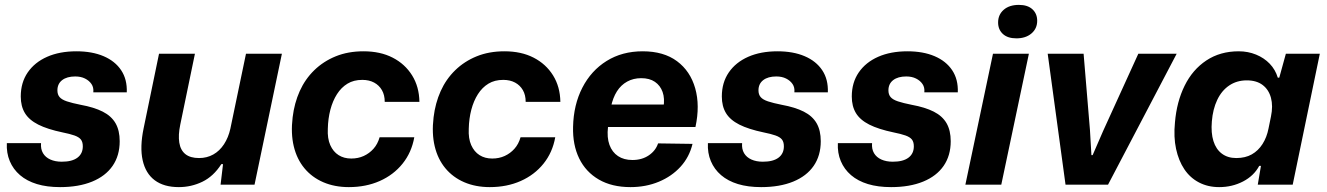

<svg xmlns="http://www.w3.org/2000/svg" viewBox="-20 -756 5431 786"><path d="M226 10Q172 10 131 -2.5Q90 -15 62 -39Q34 -63 20 -96.5Q6 -130 8 -170H148Q146 -146 156 -129Q166 -112 186 -103Q206 -94 233 -94Q275 -94 297 -110.5Q319 -127 319 -157Q319 -175 311 -185Q303 -195 284.5 -201.5Q266 -208 236 -214Q174 -227 136.5 -246Q99 -265 82 -293Q65 -321 65 -361Q65 -418 93.5 -459.5Q122 -501 173 -523.5Q224 -546 293 -546Q357 -546 404 -526Q451 -506 476 -468.5Q501 -431 499 -378H362Q364 -398 354.5 -412Q345 -426 328 -434.5Q311 -443 288 -443Q254 -443 234.5 -428Q215 -413 215 -386Q215 -369 224 -358.5Q233 -348 254 -341Q275 -334 310 -327Q365 -317 400.5 -299Q436 -281 453 -251.5Q470 -222 470 -178Q470 -119 441 -77Q412 -35 357 -12.5Q302 10 226 10Z M712 10Q651 10 613.5 -18Q576 -46 564 -100Q552 -154 568 -231L631 -536H778L718 -246Q709 -203 714 -172Q719 -141 739 -125Q759 -109 795 -109Q827 -109 853 -123.5Q879 -138 897 -165.5Q915 -193 923 -229L987 -536H1134L1022 0H883L893 -84H886Q854 -34 808.5 -12Q763 10 712 10Z M1408 10Q1350 10 1303.5 -10Q1257 -30 1226 -67.5Q1195 -105 1182.5 -157.5Q1170 -210 1178 -276Q1185 -334 1207 -383Q1229 -432 1266.5 -468.5Q1304 -505 1354.5 -525.5Q1405 -546 1468 -546Q1537 -546 1587.5 -520Q1638 -494 1667 -447.5Q1696 -401 1697 -339H1555Q1555 -367 1543.5 -387Q1532 -407 1511.5 -418Q1491 -429 1463 -429Q1428 -429 1402.5 -413.5Q1377 -398 1359.5 -370.5Q1342 -343 1332.5 -307Q1323 -271 1322 -229Q1320 -189 1332 -162Q1344 -135 1366 -121Q1388 -107 1418 -107Q1446 -107 1469 -117.5Q1492 -128 1509 -147Q1526 -166 1534 -194H1676Q1665 -132 1628 -86Q1591 -40 1534.5 -15Q1478 10 1408 10Z M1985 10Q1927 10 1880.5 -10Q1834 -30 1803 -67.5Q1772 -105 1759.5 -157.5Q1747 -210 1755 -276Q1762 -334 1784 -383Q1806 -432 1843.5 -468.5Q1881 -505 1931.5 -525.5Q1982 -546 2045 -546Q2114 -546 2164.5 -520Q2215 -494 2244 -447.5Q2273 -401 2274 -339H2132Q2132 -367 2120.5 -387Q2109 -407 2088.5 -418Q2068 -429 2040 -429Q2005 -429 1979.5 -413.5Q1954 -398 1936.5 -370.5Q1919 -343 1909.5 -307Q1900 -271 1899 -229Q1897 -189 1909 -162Q1921 -135 1943 -121Q1965 -107 1995 -107Q2023 -107 2046 -117.5Q2069 -128 2086 -147Q2103 -166 2111 -194H2253Q2242 -132 2205 -86Q2168 -40 2111.5 -15Q2055 10 1985 10Z M2561 10Q2485 10 2431.5 -21Q2378 -52 2351 -107.5Q2324 -163 2326 -237Q2328 -327 2364 -397Q2400 -467 2463.5 -506.5Q2527 -546 2611 -546Q2697 -546 2751.5 -505.5Q2806 -465 2826 -394.5Q2846 -324 2827 -236H2469Q2464 -193 2475 -163Q2486 -133 2510 -117Q2534 -101 2569 -101Q2608 -101 2636 -120Q2664 -139 2674 -169L2815 -167Q2802 -113 2766 -73.5Q2730 -34 2677 -12Q2624 10 2561 10ZM2481 -318 2473 -328H2705L2696 -316Q2702 -353 2692.5 -379.5Q2683 -406 2661 -421Q2639 -436 2605 -436Q2573 -436 2547.5 -422Q2522 -408 2505.5 -382Q2489 -356 2481 -318Z M3096 10Q3042 10 3001 -2.5Q2960 -15 2932 -39Q2904 -63 2890 -96.5Q2876 -130 2878 -170H3018Q3016 -146 3026 -129Q3036 -112 3056 -103Q3076 -94 3103 -94Q3145 -94 3167 -110.5Q3189 -127 3189 -157Q3189 -175 3181 -185Q3173 -195 3154.5 -201.5Q3136 -208 3106 -214Q3044 -227 3006.5 -246Q2969 -265 2952 -293Q2935 -321 2935 -361Q2935 -418 2963.5 -459.5Q2992 -501 3043 -523.5Q3094 -546 3163 -546Q3227 -546 3274 -526Q3321 -506 3346 -468.5Q3371 -431 3369 -378H3232Q3234 -398 3224.5 -412Q3215 -426 3198 -434.5Q3181 -443 3158 -443Q3124 -443 3104.5 -428Q3085 -413 3085 -386Q3085 -369 3094 -358.5Q3103 -348 3124 -341Q3145 -334 3180 -327Q3235 -317 3270.5 -299Q3306 -281 3323 -251.5Q3340 -222 3340 -178Q3340 -119 3311 -77Q3282 -35 3227 -12.5Q3172 10 3096 10Z M3628 10Q3574 10 3533 -2.5Q3492 -15 3464 -39Q3436 -63 3422 -96.5Q3408 -130 3410 -170H3550Q3548 -146 3558 -129Q3568 -112 3588 -103Q3608 -94 3635 -94Q3677 -94 3699 -110.5Q3721 -127 3721 -157Q3721 -175 3713 -185Q3705 -195 3686.5 -201.5Q3668 -208 3638 -214Q3576 -227 3538.5 -246Q3501 -265 3484 -293Q3467 -321 3467 -361Q3467 -418 3495.5 -459.5Q3524 -501 3575 -523.5Q3626 -546 3695 -546Q3759 -546 3806 -526Q3853 -506 3878 -468.5Q3903 -431 3901 -378H3764Q3766 -398 3756.5 -412Q3747 -426 3730 -434.5Q3713 -443 3690 -443Q3656 -443 3636.5 -428Q3617 -413 3617 -386Q3617 -369 3626 -358.5Q3635 -348 3656 -341Q3677 -334 3712 -327Q3767 -317 3802.5 -299Q3838 -281 3855 -251.5Q3872 -222 3872 -178Q3872 -119 3843 -77Q3814 -35 3759 -12.5Q3704 10 3628 10Z M3932 0 4045 -536H4192L4079 0ZM4141 -599Q4105 -599 4085.5 -617Q4066 -635 4066 -664Q4066 -696 4089 -716Q4112 -736 4151 -736Q4187 -736 4206.5 -718Q4226 -700 4226 -671Q4226 -639 4202.5 -619Q4179 -599 4141 -599Z M4342 0 4269 -536H4416L4442 -224L4448 -121H4453L4496 -220L4640 -536H4797L4516 0Z M4971 10Q4925 10 4888.5 -9Q4852 -28 4828.5 -63Q4805 -98 4794.5 -146.5Q4784 -195 4790 -255Q4797 -339 4829.5 -405Q4862 -471 4918.5 -508.5Q4975 -546 5051 -546Q5089 -546 5122 -532.5Q5155 -519 5178 -495Q5201 -471 5211 -438H5217L5244 -536H5383L5272 0H5129L5142 -77H5135Q5113 -36 5068.5 -13Q5024 10 4971 10ZM5041 -109Q5078 -109 5104.5 -124Q5131 -139 5148.5 -166.5Q5166 -194 5173 -230L5183 -279Q5192 -322 5183 -355.5Q5174 -389 5149 -408Q5124 -427 5084 -427Q5043 -427 5012 -406Q4981 -385 4963 -347Q4945 -309 4941 -259Q4937 -212 4947.5 -178.5Q4958 -145 4982 -127Q5006 -109 5041 -109Z"/></svg>

Font: Mona Sans ExtraLight
Style: Bold Italic
Weight: 700
Italic angle: -11.6951°
Version: Version 2.000